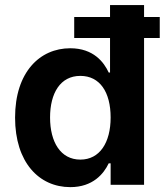

<svg xmlns="http://www.w3.org/2000/svg" viewBox="-20 -748 667 777"><path d="M264.6 9.3C356 9.3 399.9 -44.9 419.9 -86.9H427.7V0H563V-594.2H626.5V-679.2H563V-727.5H425.3V-679.2H280.3V-594.2H425.3V-454.6H419.9C400.9 -495.6 358.9 -552.7 264.2 -552.7C141.1 -552.7 41 -456.1 41 -272C41 -91.3 137.7 9.3 264.6 9.3ZM305.2 -102.1C225.1 -102.1 182.6 -173.3 182.6 -272.5C182.6 -371.1 224.1 -440.9 305.2 -440.9C384.3 -440.9 427.7 -375 427.7 -272.5C427.7 -170.4 383.3 -102.1 305.2 -102.1Z"/></svg>

Font: Raveo SemiBold
Style: Regular
Weight: 600
Designer: Jakub Foglar, Rasmus Andersson (Inter)
Foundry: Jakubfoglar.com
Version: Version 1.100;Glyphs 3.2.3 (3260)